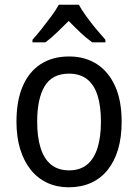

<svg xmlns="http://www.w3.org/2000/svg" viewBox="-20 -786 586 816"><path d="M497 -269Q497 -203 482 -152Q467 -101 438 -64.5Q409 -28 367 -9Q325 10 272 10Q222 10 181 -9Q140 -28 111 -64Q82 -100 66 -151.5Q50 -203 50 -269Q50 -358 76.5 -419.5Q103 -481 153 -513.5Q203 -546 274 -546Q341 -546 391 -514Q441 -482 469 -420.5Q497 -359 497 -269ZM138 -269Q138 -204 152.5 -157.5Q167 -111 197 -86.5Q227 -62 274 -62Q320 -62 350 -86.5Q380 -111 394.5 -157.5Q409 -204 409 -269Q409 -335 394.5 -380.5Q380 -426 350 -449.5Q320 -473 273 -473Q202 -473 170 -420Q138 -367 138 -269ZM315 -766Q327 -744 346.5 -717Q366 -690 388 -663.5Q410 -637 428 -617V-606H372Q348 -623 322.5 -647Q297 -671 272 -697Q246 -671 221 -647Q196 -623 173 -606H118V-617Q137 -638 158 -664.5Q179 -691 198.5 -717.5Q218 -744 230 -766Z"/></svg>

Font: Noto Sans Devanagari SemiCondensed
Style: Regular
Weight: 400
Width: 4
Designer: Jelle Bosma - Monotype Design Team
Foundry: Monotype Imaging Inc.
Version: Version 2.006